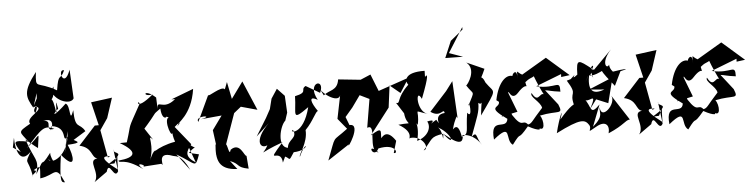

<svg xmlns="http://www.w3.org/2000/svg" viewBox="-52 -1143 5872 1496"><g transform="rotate(-5 2883.5 -395.0)"><path d="M359 -654C390 -568 505 -535 529 -583L517 -808C462 -654 417 -825 474 -807C438 -724 428 -799 406 -656C250 -746 238 -669 254 -813C139 -665 161 -624 210 -537L245 -648C239 -521 247 -510 174 -445C264 -527 186 -473 227 -547C311 -520 137 -470 174 -415C66 -354 87 -363 149 -277C19 -302 35 -284 82 -202L24 -242L39 -317C38 -219 73 -105 160 -199C100 -94 132 -161 161 -4C143 -19 219 -42 170 -52C234 -90 221 -74 216 16C339 0 341 -84 405 63C378 62 361 63 392 -153C505 -16 493 -135 451 -226C572 -232 524 -245 501 -260L598 -320C557 -394 520 -335 518 -491C478 -379 503 -533 463 -547C377 -464 336 -452 402 -513C386 -596 391 -565 386 -474C361 -650 360 -563 263 -646L211 -545C346 -513 295 -596 302 -594C351 -554 384 -603 380 -688ZM219 -221C235 -367 254 -326 132 -228C260 -367 278 -397 359 -359C269 -343 362 -428 279 -428C412 -460 294 -281 340 -382C470 -365 402 -239 455 -287L423 -164L459 -332C455 -138 308 -79 291 -128C387 -42 306 -115 310 -176C206 -37 280 -184 188 -18C222 -145 185 -118 127 -296C158 -271 186 -244 219 -221Z M736 10C762 -83 790 81 825 13L803 -159C793 -115 916 -147 753 -47L802 -50C850 -135 826 -196 825 1C659 -123 744 -111 774 -109L755 -100L715 -317L776 -406L827 -562L662 -540L706 -357H675L542 -211C646 -187 622 -113 673 -100C586 -93 689 12 635 82Z M1170 -533C1076 -618 1060 -541 1145 -560C993 -432 1023 -539 1038 -497C917 -277 967 -377 912 -205L857 -204C993 -125 970 -81 835 -69C842 -39 875 -92 1022 14C940 -59 1063 -10 1020 -5L1166 -15C1198 32 1119 -123 1260 -69C1283 -60 1326 -75 1386 52L1288 -78C1440 11 1424 47 1464 -63L1387 -81C1468 -162 1441 -69 1366 -190L1434 -2C1349 -56 1368 -92 1411 -147L1294 -292C1378 -368 1270 -246 1335 -316C1306 -318 1433 -366 1463 -575L1287 -508H1316C1214 -421 1174 -528 1174 -441ZM1254 -370C1207 -357 1274 -167 1275 -271C1268 -246 1274 -216 1287 -177C1139 -151 1072 -78 1138 -114C1121 -141 1096 -92 1063 -8C1142 -168 1060 -268 1118 -208L1044 -320C1044 -304 1037 -322 1038 -277C1194 -451 1114 -385 1195 -445C1202 -326 1264 -388 1225 -383Z M1700 10C1779 40 1742 64 1840 82L1832 -19C1814 -15 1791 -133 1713 -77C1694 -3 1688 -207 1666 -79L1765 -359L1821 -404L1948 -369L1850 -599L1757 -471L1730 -605L1709 -550C1686 -583 1568 -494 1576 -518L1481 -315C1452 -369 1622 -357 1504 -334L1666 -349L1588 -241L1610 -76C1558 -7 1668 -105 1599 -129C1588 -10 1605 71 1752 77Z M2131 13C2173 31 2152 61 2201 -15C2338 -20 2310 -121 2246 24C2236 9 2316 -78 2308 -179C2373 -245 2399 -320 2417 -318C2370 -384 2346 -449 2423 -405C2342 -550 2500 -576 2446 -458L2338 -521C2290 -496 2358 -472 2249 -449C2247 -308 2199 -251 2344 -355C2289 -137 2173 -170 2210 -189C2244 -121 2163 -120 2159 -53C2073 -66 2114 -230 2157 -266L2177 -327L2170 -459L2113 -519L2065 -446L2045 -366L2009 -300L1924 -162L2059 -288C1891 -141 1940 -57 2001 -87C1962 -8 1907 -22 2120 -100C1961 82 2103 -70 2110 58Z M2885 9C3002 -7 3012 71 2977 59L3004 -34C2944 -124 2908 -87 2890 -64C2888 -114 2912 -160 2811 -93L2968 -297L2990 -468L3070 -402L3143 -516L2902 -433L2849 -566L2769 -532L2595 -550C2582 -460 2518 -476 2473 -436L2440 -501C2458 -446 2599 -351 2603 -442L2563 -244L2631 -161C2497 -59 2545 -134 2464 73L2634 -39C2608 18 2754 -195 2652 -188L2627 -253L2686 -322L2751 -413L2825 -377L2788 -155C2870 -186 2773 27 2859 44C2764 -54 2815 101 2861 13Z M3084 -242C3094 -131 3167 -172 3032 -157C3163 -82 3086 -28 3117 -47C3216 -55 3262 51 3211 59C3289 -24 3268 -42 3375 -57C3364 50 3382 -103 3322 -117C3442 -63 3467 65 3379 -50C3374 -68 3522 93 3524 -30C3488 -29 3593 -60 3667 55C3622 -4 3642 -59 3592 -13C3647 -164 3668 -201 3667 -273C3703 -238 3697 -342 3680 -173C3829 -385 3801 -331 3737 -425C3706 -509 3690 -419 3738 -533L3601 -594C3678 -532 3595 -419 3585 -416C3639 -330 3651 -383 3588 -256C3598 -322 3617 -142 3574 -204C3551 -65 3577 -38 3516 -21C3506 -81 3489 -124 3452 -84C3495 -251 3529 -128 3430 -332L3496 -167L3480 -459L3425 -386L3289 -236C3368 -180 3393 -263 3399 -217C3291 -211 3382 -86 3329 -170C3221 -105 3367 -187 3258 -163C3285 -117 3256 -46 3167 -19C3205 -169 3138 -197 3182 -143C3211 -270 3143 -259 3268 -221C3178 -246 3187 -440 3232 -342C3304 -527 3292 -535 3271 -510L3272 -558C3109 -561 3112 -490 3136 -461C3032 -362 3067 -317 3029 -328ZM3496 -773 3441 -643 3580 -641 3473 -679 3594 -872V-853Z M4328 -417 4395 -426 4222 -577 4027 -462C3981 -485 3989 -520 3989 -431C3992 -518 3953 -481 3950 -458C3904 -475 3837 -422 3809 -281L3828 -267C3833 -215 3721 -242 3882 -129C3870 -36 3745 -164 3764 23C3921 -105 3845 34 3907 76C3993 -40 3935 64 4036 -57C4122 -9 4155 -19 4100 -55C4175 25 4166 -99 4137 -132C4283 -163 4323 -118 4287 -206L4194 -325C4227 -322 4232 -314 4312 -304C4315 -406 4283 -326 4128 -362L4329 -440ZM4067 -417C4098 -439 4153 -435 4102 -491C4099 -466 4199 -239 4201 -272C4155 -352 4142 -209 4087 -313C4067 -284 4151 -240 4159 -191C4071 -96 4071 -77 4039 -71C3996 -121 3998 -38 3921 -156C3897 -257 3874 -179 3838 -150L3965 -177L3906 -330C3909 -364 3924 -259 3983 -325C4065 -415 4058 -329 4046 -401Z M4584 -220 4676 -182 4726 -380 4536 -301 4654 -291C4557 -254 4521 -297 4548 -425C4513 -363 4492 -320 4535 -403C4599 -442 4539 -447 4590 -366C4525 -499 4492 -363 4628 -427L4711 -465C4596 -483 4647 -428 4739 -312L4792 -422C4877 -441 4827 -439 4722 -422C4792 -393 4710 -414 4708 -481C4689 -442 4642 -498 4733 -598L4589 -452C4529 -454 4607 -516 4575 -459C4472 -539 4457 -554 4455 -425C4380 -366 4477 -469 4400 -394L4369 -385C4452 -252 4374 -309 4411 -183C4446 -148 4468 -295 4293 -88C4331 -200 4285 -107 4256 16C4454 -85 4484 -69 4512 -27C4538 11 4470 47 4569 -9C4639 -49 4675 -13 4658 52C4789 -5 4793 -37 4832 -41L4704 -238C4740 -176 4610 -47 4606 -156C4596 -112 4636 -91 4541 -9L4607 -178C4521 -91 4548 -170 4489 -236C4510 -175 4610 -303 4532 -150Z M4995 10C5021 -83 5049 81 5084 13L5062 -159C5052 -115 5175 -147 5012 -47L5061 -50C5109 -135 5085 -196 5084 1C4918 -123 5003 -111 5033 -109L5014 -100L4974 -317L5035 -406L5086 -562L4921 -540L4965 -357H4934L4801 -211C4905 -187 4881 -113 4932 -100C4845 -93 4948 12 4894 82Z M5700 -417 5767 -426 5594 -577 5399 -462C5353 -485 5361 -520 5361 -431C5364 -518 5325 -481 5322 -458C5276 -475 5209 -422 5181 -281L5200 -267C5205 -215 5093 -242 5254 -129C5242 -36 5117 -164 5136 23C5293 -105 5217 34 5279 76C5365 -40 5307 64 5408 -57C5494 -9 5527 -19 5472 -55C5547 25 5538 -99 5509 -132C5655 -163 5695 -118 5659 -206L5566 -325C5599 -322 5604 -314 5684 -304C5687 -406 5655 -326 5500 -362L5701 -440ZM5439 -417C5470 -439 5525 -435 5474 -491C5471 -466 5571 -239 5573 -272C5527 -352 5514 -209 5459 -313C5439 -284 5523 -240 5531 -191C5443 -96 5443 -77 5411 -71C5368 -121 5370 -38 5293 -156C5269 -257 5246 -179 5210 -150L5337 -177L5278 -330C5281 -364 5296 -259 5355 -325C5437 -415 5430 -329 5418 -401Z"/></g></svg>

Font: Asimov Silicon
Style: Regular
Weight: 400
Designer: Google
Version: Version 2.000980; 2014